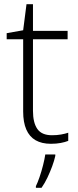

<svg xmlns="http://www.w3.org/2000/svg" viewBox="-20 -679 373 920"><path d="M229 -31Q253 -31 272.5 -34.5Q292 -38 307 -43V-4Q292 2 271 6Q250 10 224 10Q180 10 150.5 -7Q121 -24 106 -58.5Q91 -93 91 -145V-491H12V-520L91 -534L107 -659H138V-531H304V-491H138V-148Q138 -91 159 -61Q180 -31 229 -31ZM245 68Q240 91 230 118Q220 145 207.5 171.5Q195 198 179 221H152V213Q160 197 169.5 169.5Q179 142 186.5 112Q194 82 197 61H245Z"/></svg>

Font: Noto Sans Syriac Eastern ExtraLight
Style: Regular
Weight: 250
Designer: Patrick Giasson and the Monotype Design Team
Foundry: Monotype Imaging Inc.
Version: Version 3.001